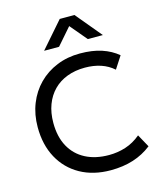

<svg xmlns="http://www.w3.org/2000/svg" viewBox="-137 -1046 971 1160"><g transform="rotate(-15 348.5 -466.5)"><path d="M411 15Q302.5 15 221.2 -30.2Q140 -75.5 95.2 -157.8Q50.5 -240 50.5 -350Q50.5 -429.5 77 -496.2Q103.5 -563 152 -612Q200.5 -661 266.8 -688Q333 -715 411.5 -715Q489 -715 547 -695.8Q605 -676.5 647 -641L597 -564Q563 -594.5 518 -609.5Q473 -624.5 418.5 -624.5Q357 -624.5 307 -605.5Q257 -586.5 221.8 -550.8Q186.5 -515 167.5 -464.5Q148.5 -414 148.5 -351Q148.5 -264 182.2 -202.5Q216 -141 278 -108.8Q340 -76.5 424.5 -76.5Q479 -76.5 529.2 -92.8Q579.5 -109 623.5 -146L667.5 -66Q616 -25.5 552.2 -5.2Q488.5 15 411 15ZM207.5 -786.5 348.5 -948H440.5L575 -786.5H481L392.5 -891.5L301 -786.5Z"/></g></svg>

Font: Geologica Cursive Light
Style: Regular
Weight: 300
Designer: Sindre Bremnes, Frode Helland
Foundry: Monokrom Skriftforlag AS
Version: Version 1.010;gftools[0.9.28]